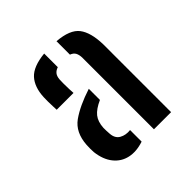

<svg xmlns="http://www.w3.org/2000/svg" viewBox="-127 -902 622 622"><g transform="rotate(-45 184.0 -591.0)"><path d="M240.5 -382V-711Q240 -724 235.5 -732.5Q231 -741 219 -745.5V-807Q276 -802.5 296.8 -775.5Q317.5 -748.5 319 -693.5V-382ZM50.5 -467.5Q50 -474.5 50 -483.2Q50 -492 50.5 -500.5Q54 -554.5 89.5 -579.8Q125 -605 184 -624V-573Q155 -560 142.2 -544Q129.5 -528 128 -501Q128 -496.5 128.2 -487.2Q128.5 -478 129 -473.5Q130.5 -450.5 146.8 -441.5Q163 -432.5 184 -435V-382Q149.5 -370.5 121 -376.8Q92.5 -383 73.8 -406.2Q55 -429.5 50.5 -467.5ZM62.5 -649.5Q62 -654.5 61.8 -665.5Q61.5 -676.5 61.2 -688.8Q61 -701 61.5 -708Q63.5 -752.5 85.8 -777Q108 -801.5 162.5 -807V-744.5Q151.5 -741 145.5 -733.5Q139.5 -726 138.5 -712.5Q138 -708 138 -694.8Q138 -681.5 138.5 -668.2Q139 -655 139.5 -649.5Z"/></g></svg>

Font: Big Shoulders Stencil Text Thin SemiBold
Style: Regular
Weight: 600
Version: Version 2.001